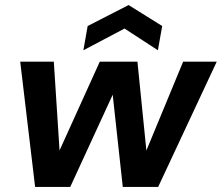

<svg xmlns="http://www.w3.org/2000/svg" viewBox="-20 -740 878 760"><path d="M119 0 60 -496H193L220 -78L186 -79L375 -496H524L566 -79L532 -78L705 -496H838L606 0H466L419 -430H456L258 0ZM310 -541 327 -637 489 -720 622 -637 605 -541 473 -627Z"/></svg>

Font: DM Sans 24pt
Style: Bold Italic
Weight: 700
Italic angle: -10°
Designer: Colophon Foundry, Jonny Pinhorn
Foundry: Colophon Foundry
Version: Version 4.004;gftools[0.9.30]